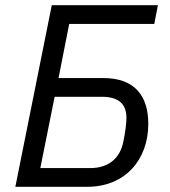

<svg xmlns="http://www.w3.org/2000/svg" viewBox="-20 -718 652 738"><path d="M39 0H316C460 0 550 -103 550 -242C550 -347 500 -418 377 -418H205L246 -626H573L587 -698H179ZM135 -72 190 -346H371C441 -346 466 -314 466 -265C466 -246 462 -211 454 -173C441 -107 394 -72 328 -72Z"/></svg>

Font: Braiins Sans
Style: Italic
Weight: 400
Italic angle: -11.31°
Designer: Mike Abbink, Paul van der Laan, Pieter van Rosmalen, Jiri Chlebus, Lubos Buracinsky
Foundry: Bold Monday, Sudetype
Version: Version 1.000;hotconv 1.0.109;makeotfexe 2.5.65596